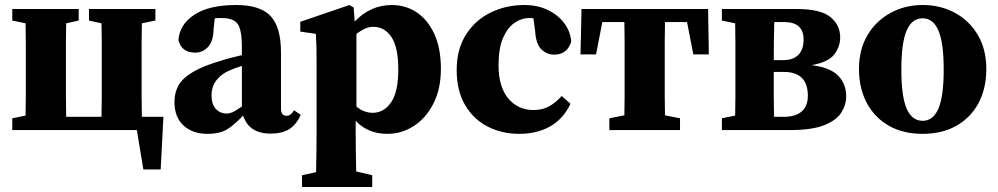

<svg xmlns="http://www.w3.org/2000/svg" viewBox="-20 -519 3983 766"><path d="M335 -437V-483H600V-437L546 -426Q545 -389 545 -347Q545 -305 545 -273V-210Q545 -177 545 -133.5Q545 -90 546 -53H632L621 157H552L526 0H29V-47L82 -58Q83 -95 83 -136.5Q83 -178 83 -210V-273Q83 -305 83 -347Q83 -389 82 -426L29 -437V-483H294V-437L244 -426Q243 -389 243 -347Q243 -305 243 -273V-210Q243 -177 243 -133.5Q243 -90 244 -53H385Q386 -90 386 -133.5Q386 -177 386 -210V-273Q386 -305 386 -347.5Q386 -390 385 -426Z M1060 14Q973 14 950 -58Q918 -24 888.5 -4.5Q859 15 807 15Q749 15 712.5 -18Q676 -51 676 -113Q676 -149 692 -178Q708 -207 750 -232Q792 -257 869 -279Q884 -284 904 -289Q924 -294 945 -299V-332Q945 -399 928.5 -423Q912 -447 864 -447Q857 -447 851 -447Q845 -447 837 -446L832 -402Q831 -353 809.5 -331Q788 -309 759 -309Q704 -309 692 -359Q696 -421 755 -460Q814 -499 922 -499Q1018 -499 1059.5 -455Q1101 -411 1101 -310V-86Q1101 -57 1123 -57Q1131 -57 1138 -61.5Q1145 -66 1153 -79L1180 -61Q1162 -21 1133.5 -3.5Q1105 14 1060 14ZM824 -139Q824 -102 841.5 -84Q859 -66 884 -66Q895 -66 907 -71Q919 -76 945 -94V-256Q932 -252 919.5 -247.5Q907 -243 898 -239Q864 -225 844 -199.5Q824 -174 824 -139Z M1185 227V180L1241 168Q1242 121 1242.5 80.5Q1243 40 1243 3V-268Q1243 -309 1242.5 -331.5Q1242 -354 1240 -384L1178 -393V-432L1374 -499L1391 -489L1395 -433Q1458 -499 1543 -499Q1598 -499 1642 -470Q1686 -441 1712.5 -384Q1739 -327 1739 -244Q1739 -164 1709 -105.5Q1679 -47 1630.5 -16Q1582 15 1525 15Q1448 15 1399 -37V2Q1399 39 1399.5 79Q1400 119 1401 165L1465 180V227ZM1470 -412Q1451 -412 1434.5 -404Q1418 -396 1402 -384V-94Q1432 -69 1467 -69Q1512 -69 1540.5 -111Q1569 -153 1569 -242Q1569 -331 1541.5 -371.5Q1514 -412 1470 -412Z M2051 15Q1983 15 1926.5 -13.5Q1870 -42 1836 -99Q1802 -156 1802 -240Q1802 -322 1838.5 -380Q1875 -438 1936.5 -468.5Q1998 -499 2072 -499Q2125 -499 2166 -479Q2207 -459 2231.5 -426Q2256 -393 2259 -353Q2243 -301 2191 -301Q2162 -301 2140 -322Q2118 -343 2115 -396L2108 -446Q2104 -447 2099 -447Q2094 -447 2089 -447Q2061 -447 2033 -428Q2005 -409 1987 -368Q1969 -327 1969 -259Q1969 -173 2007.5 -126.5Q2046 -80 2109 -80Q2145 -80 2172 -95.5Q2199 -111 2221 -136L2256 -105Q2227 -44 2174.5 -14.5Q2122 15 2051 15Z M2296 -302 2300 -483H2805L2808 -302H2746L2721 -431H2633Q2632 -394 2632 -350Q2632 -306 2632 -273V-210Q2632 -179 2632 -137.5Q2632 -96 2633 -59L2693 -47V0H2411V-47L2471 -59Q2472 -96 2472 -137.5Q2472 -179 2472 -210V-273Q2472 -306 2472 -350Q2472 -394 2471 -431H2383L2358 -302Z M2860 -437V-483H3159Q3254 -483 3293 -451Q3332 -419 3332 -370Q3332 -333 3308.5 -302Q3285 -271 3218 -259Q3292 -250 3324 -217Q3356 -184 3356 -134Q3356 -101 3336.5 -70Q3317 -39 3268 -19.5Q3219 0 3130 0H2860V-47L2913 -58Q2914 -95 2914 -136.5Q2914 -178 2914 -210V-273Q2914 -305 2914 -347Q2914 -389 2913 -426ZM3067 -210Q3067 -177 3067 -133.5Q3067 -90 3068 -53H3108Q3154 -53 3178.5 -74.5Q3203 -96 3203 -137Q3203 -232 3107 -232H3067ZM3109 -431H3069Q3068 -398 3067.5 -357.5Q3067 -317 3067 -279H3103Q3145 -279 3165.5 -300.5Q3186 -322 3186 -361Q3186 -431 3109 -431Z M3661 15Q3583 15 3526 -17.5Q3469 -50 3438 -108.5Q3407 -167 3407 -244Q3407 -321 3440.5 -378Q3474 -435 3532 -467Q3590 -499 3661 -499Q3732 -499 3789.5 -468Q3847 -437 3881 -379.5Q3915 -322 3915 -244Q3915 -166 3884 -108Q3853 -50 3796 -17.5Q3739 15 3661 15ZM3661 -37Q3703 -37 3724 -86Q3745 -135 3745 -241Q3745 -348 3724 -397Q3703 -446 3661 -446Q3618 -446 3597 -397Q3576 -348 3576 -241Q3576 -135 3597 -86Q3618 -37 3661 -37Z"/></svg>

Font: Source Serif Pro
Style: Bold
Weight: 700
Designer: Frank Grießhammer
Foundry: Adobe Systems Incorporated
Version: Version 3.001;hotconv 1.0.111;makeotfexe 2.5.65597